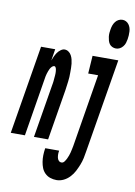

<svg xmlns="http://www.w3.org/2000/svg" viewBox="-150 -821 781 1109"><g transform="rotate(10 241.0 -266.0)"><path d="M-46 0 40 -520H123L112 -452Q116 -464 122 -476.5Q128 -489 135 -499.5Q142 -510 154 -519Q166 -528 177 -528Q190 -528 200.5 -520.5Q211 -513 217 -502Q223 -491 226 -479Q229 -467 230.5 -454Q232 -441 232 -428Q232 -415 232 -402Q232 -389 231.5 -376Q231 -363 229 -349.5Q227 -336 225.5 -323Q224 -310 222 -297L173 0H90L142 -314Q143 -320 144 -325.5Q145 -331 145.5 -337Q146 -343 146.5 -349Q147 -355 147.5 -360.5Q148 -366 148.5 -372Q149 -378 149 -384Q149 -390 148.5 -395.5Q148 -401 147 -406.5Q146 -412 143 -417.5Q140 -423 135 -423Q128 -423 121.5 -416.5Q115 -410 111 -402.5Q107 -395 104.5 -387.5Q102 -380 99.5 -372.5Q97 -365 95.5 -357Q94 -349 93 -342L37 0ZM467 -585Q456 -585 445.5 -590Q435 -595 429 -603.5Q423 -612 420 -622.5Q417 -633 415.5 -644.5Q414 -656 415 -667.5Q416 -679 418 -690Q420 -702 424 -713Q428 -724 435.5 -734Q443 -744 454 -749.5Q465 -755 477 -755Q488 -755 497.5 -750Q507 -745 513.5 -736.5Q520 -728 523.5 -717.5Q527 -707 527.5 -695.5Q528 -684 527.5 -672.5Q527 -661 525 -650Q523 -638 519.5 -627Q516 -616 508 -606Q500 -596 489.5 -590.5Q479 -585 467 -585ZM261 223Q242 223 224 217Q206 211 193 198Q180 185 173.5 168.5Q167 152 164 133Q161 114 161.5 95Q162 76 165 56L166 53H247V54Q245 64 245 74Q245 84 247 94Q249 104 255.5 111Q262 118 272 118Q282 118 289 108.5Q296 99 300.5 89.5Q305 80 308.5 70.5Q312 61 314.5 51Q317 41 319 31Q321 21 323 11L393 -415H335L342 -520H493L402 28Q399 49 394.5 70Q390 91 382 111Q374 131 364 150.5Q354 170 338 187Q322 204 302 213.5Q282 223 261 223Z"/></g></svg>

Font: Iosevka Extrabold
Style: Italic
Weight: 800
Italic angle: -9°
Monospace: yes
Designer: Belleve Invis
Foundry: Belleve Invis
Version: Version 32.5.0; ttfautohint (v1.8.4)